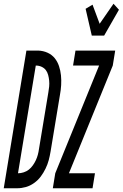

<svg xmlns="http://www.w3.org/2000/svg" viewBox="-63 -1005 655 1025"><path d="M-43 0 78 -735H141Q168 -734 191 -723.5Q214 -713 229 -694.5Q244 -676 252 -652Q260 -628 262.5 -602.5Q265 -577 263.5 -551Q262 -525 257 -498L207 -196Q203 -172 197 -149.5Q191 -127 180 -104.5Q169 -82 154.5 -62.5Q140 -43 119 -28Q98 -13 75 -6.5Q52 0 29 0ZM33 -80Q48 -80 63.5 -85Q79 -90 91 -99.5Q103 -109 112.5 -122.5Q122 -136 128.5 -150Q135 -164 139 -179Q143 -194 145 -209L195 -511Q198 -527 199.5 -543Q201 -559 199.5 -574.5Q198 -590 194 -605Q190 -620 181.5 -631Q173 -642 159 -648.5Q145 -655 129 -655H128ZM427 -815 394 -958 431 -980 469 -878 543 -985 572 -953 493 -815ZM219 0 232 -80 466 -655H327L340 -735H552L539 -655L305 -80H444L431 0Z"/></svg>

Font: Iosevka Medium Oblique
Style: Regular
Weight: 500
Italic angle: -9°
Monospace: yes
Designer: Belleve Invis
Foundry: Belleve Invis
Version: Version 32.5.0; ttfautohint (v1.8.4)